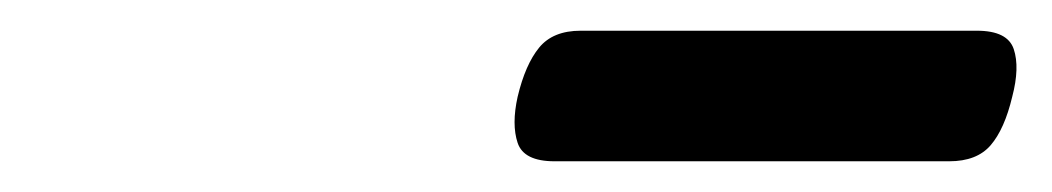

<svg xmlns="http://www.w3.org/2000/svg" viewBox="-20 -791 685 125"><path d="M341 -686Q321 -686 317 -698Q313 -710 317 -728Q322 -749 331 -760Q340 -771 358 -771H616Q636 -771 640 -759Q644 -747 639 -728Q634 -707 625 -696.5Q616 -686 598 -686Z"/></svg>

Font: Playwrite DK Loopet
Style: Regular
Weight: 400
Designer: Veronika Burian, José Scaglione
Foundry: TypeTogether
Version: Version 1.002